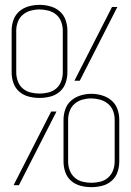

<svg xmlns="http://www.w3.org/2000/svg" viewBox="-20 -764 540 792"><path d="M143 -360Q121 -360 99 -365.5Q77 -371 60 -385.5Q43 -400 35.5 -421.5Q28 -443 28 -465V-638Q28 -660 35.5 -681.5Q43 -703 60 -717.5Q77 -732 99 -738Q121 -744 143 -744Q165 -744 187 -738Q209 -732 226 -717.5Q243 -703 250.5 -681.5Q258 -660 258 -638V-465Q258 -443 250.5 -421.5Q243 -400 226 -385.5Q209 -371 187 -365.5Q165 -360 143 -360ZM287 -431 442 -735H464L309 -431ZM143 -378Q161 -378 179.5 -382.5Q198 -387 212 -399Q226 -411 232.5 -429Q239 -447 239 -465V-638Q239 -656 232.5 -674Q226 -692 211.5 -704Q197 -716 178.5 -720.5Q160 -725 142 -725Q124 -725 106 -720Q88 -715 74 -703Q60 -691 53.5 -673.5Q47 -656 47 -638V-465Q47 -447 53.5 -429Q60 -411 74 -399Q88 -387 106.5 -382.5Q125 -378 143 -378ZM357 8Q335 8 313 2.5Q291 -3 274 -17.5Q257 -32 249.5 -53.5Q242 -75 242 -98V-270Q242 -292 249.5 -313.5Q257 -335 274 -349.5Q291 -364 313 -370.5Q335 -377 357 -377Q379 -377 401 -370.5Q423 -364 440 -349.5Q457 -335 464.5 -313.5Q472 -292 472 -270V-98Q472 -75 464.5 -53.5Q457 -32 440 -17.5Q423 -3 401 2.5Q379 8 357 8ZM357 -10Q375 -10 393.5 -14.5Q412 -19 426 -31.5Q440 -44 446.5 -61.5Q453 -79 453 -98V-270Q453 -289 446.5 -306.5Q440 -324 425.5 -336Q411 -348 392.5 -353Q374 -358 356 -358Q338 -358 320 -353Q302 -348 288 -336Q274 -324 267.5 -306Q261 -288 261 -270V-98Q261 -79 267.5 -61.5Q274 -44 288 -31.5Q302 -19 320.5 -14.5Q339 -10 357 -10ZM36 0 191 -304H213L58 0Z"/></svg>

Font: iosevka_custom_sans_ss08 Thin
Style: Regular
Weight: 100
Designer: Belleve Invis
Foundry: Belleve Invis
Version: Version 10.3.0; ttfautohint (v1.8.3)